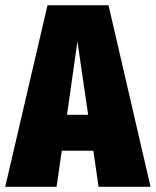

<svg xmlns="http://www.w3.org/2000/svg" viewBox="-40 -716 597 736"><path d="M337.9 0 317.9 -138.2H196.8L176.8 0H-20L142.1 -695.8H376L537.1 0ZM216.8 -275.9H297.9L256.8 -557.1Z"/></svg>

Font: Fira Sans Compressed Heavy
Style: Regular
Weight: 900
Width: 1
Designer: Carrois Corporate & Edenspiekermann AG
Foundry: Carrois Corporate GbR & Edenspiekermann AG
Version: Version 4.203;PS 004.203;hotconv 1.0.88;makeotf.lib2.5.64775